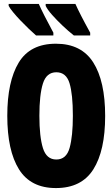

<svg xmlns="http://www.w3.org/2000/svg" viewBox="-20 -947 570 975"><path d="M264 8Q136 8 76.5 -87Q17 -182 17 -359Q17 -533 75 -629Q133 -725 264 -725Q393 -725 453.5 -630Q514 -535 514 -358Q514 -182 454 -87Q394 8 264 8ZM266 -137Q317 -137 333.5 -196Q350 -255 350 -359Q350 -469 333 -524.5Q316 -580 266 -580Q216 -580 198 -523Q180 -466 180 -359Q180 -253 198 -195Q216 -137 266 -137ZM355 -767Q327 -789 297.5 -817Q268 -845 244.5 -871.5Q221 -898 212 -917V-927H363Q373 -904 392.5 -866Q412 -828 438 -781V-767ZM163 -767Q147 -781 126 -801Q105 -821 84 -843Q63 -865 47 -884.5Q31 -904 24 -917V-927H177Q187 -904 206.5 -865.5Q226 -827 251 -781V-767Z"/></svg>

Font: Noto Sans Mono Condensed Black
Style: Regular
Weight: 900
Width: 3
Designer: Monotype Design Team
Foundry: Monotype Imaging Inc.
Version: Version 2.014